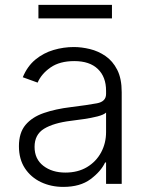

<svg xmlns="http://www.w3.org/2000/svg" viewBox="-20 -743 596 776"><path d="M235.8 12.4Q186.4 12.4 145.6 -6.9Q104.8 -26.3 80.6 -63Q56.5 -99.8 56.5 -152.3Q56.5 -206.3 83.1 -238.1Q109.7 -269.9 157.1 -286.2Q204.5 -302.6 266 -310Q334.9 -318.5 371.8 -325.5Q408.7 -332.4 408.7 -363.3V-376.1Q408.7 -432.2 375.5 -464.1Q342.3 -496.1 280.2 -496.1Q221.2 -496.1 184.1 -470.2Q147 -444.2 132.1 -409.1L72.1 -430.8Q90.6 -475.5 123.2 -502.3Q155.9 -529.1 196.4 -541Q236.9 -552.9 278.4 -552.9Q309.7 -552.9 343.4 -544.7Q377.1 -536.6 406.4 -516.5Q435.7 -496.4 453.8 -460.9Q471.9 -425.4 471.9 -370.4V0H408.7V-86.3H404.8Q387.8 -50.1 345.9 -18.8Q304 12.4 235.8 12.4ZM244.3 -45.5Q294.7 -45.5 331.7 -67.6Q368.6 -89.8 388.7 -127.1Q408.7 -164.4 408.7 -209.2V-288Q399.5 -279.1 373.9 -272.5Q348.4 -266 318.4 -261.7Q288.4 -257.5 266 -254.6Q196.7 -246.1 158.2 -222.7Q119.7 -199.2 119.7 -149.5Q119.7 -100.1 155.2 -72.8Q190.7 -45.5 244.3 -45.5ZM432.5 -723.4V-668.7H135.3V-723.4Z"/></svg>

Font: Inter UI Light
Style: Regular
Weight: 300
Designer: Rasmus Andersson
Foundry: rsms
Version: 3.2;8d6f07862